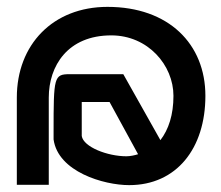

<svg xmlns="http://www.w3.org/2000/svg" viewBox="-20 -528 643 559"><path d="M29 10H122V-244C122 -336 177 -425 304 -425C411 -425 485 -338 485 -249C485 -194 471 -151 447 -120L339 -312H183C137 -312 136 -304 136 -144V-123V-122C149 -28 282 11 356 11C494 11 578 -96 578 -249C578 -400 471 -508 293 -508C134 -508 29 -398 29 -244ZM218 -132V-231H299L382 -79C373 -76 359 -73 348 -73C293 -73 223 -100 218 -132Z"/></svg>

Font: Charger Pro
Style: Bd
Weight: 700
Designer: Jasper
Foundry: Cannot Into Space Fonts
Version: Version 1.09